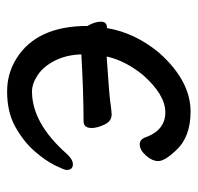

<svg xmlns="http://www.w3.org/2000/svg" viewBox="-28 -504 556 540"><g transform="rotate(90 250.0 -234.0)"><path d="M237 24Q187 24 145 -2Q53 -59 53 -202Q41 -222 41 -240Q41 -257 59 -257Q72 -335 128 -403Q207 -492 294 -492Q366 -492 404 -450Q433 -419 433 -401Q433 -384 417.5 -366.5Q402 -349 386 -349Q373 -349 367 -363Q347 -421 296 -421Q246 -421 190 -357Q150 -307 139 -256Q244 -263 265 -266Q294 -270 302 -270Q321 -270 330.5 -249.5Q340 -229 340 -214Q340 -191 321 -191Q243 -191 136 -185H133Q134 -144 150 -111.5Q166 -79 190.5 -62.5Q215 -46 237 -46Q326 -46 412 -143Q428 -161 442 -161Q458 -161 458 -143Q458 -137 445 -110.5Q432 -84 405.5 -53.5Q379 -23 337.5 0.5Q296 24 237 24Z"/></g></svg>

Font: LXGW WenKai Mono TC
Style: Bold
Weight: 700
Designer: LXGW / Fontworks Inc.
Foundry: LXGW / Fontworks Inc.
Version: Version 1.330